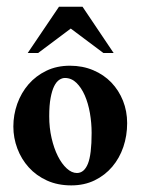

<svg xmlns="http://www.w3.org/2000/svg" viewBox="-20 -544 422 575"><path d="M360.8 -175.3Q360.8 -137.7 349.4 -104Q337.9 -70.3 316.2 -44.7Q294.4 -19 263.4 -3.9Q232.4 11.2 193.4 11.2Q152.8 11.2 120.6 -3.4Q88.4 -18.1 66.2 -42.7Q43.9 -67.4 32 -99.1Q20 -130.9 20 -165Q20 -200.2 31.7 -233.2Q43.5 -266.1 65.4 -291.5Q87.4 -316.9 118.7 -332Q149.9 -347.2 189.5 -347.2Q227.5 -347.2 259.3 -333.7Q291 -320.3 313.5 -296.9Q335.9 -273.4 348.4 -242.2Q360.8 -210.9 360.8 -175.3ZM254.4 -146Q254.4 -175.8 249.3 -205.3Q244.1 -234.9 233.9 -258.3Q223.6 -281.7 208.7 -296.1Q193.8 -310.5 174.3 -310.5Q166 -310.5 157.5 -304.9Q148.9 -299.3 142.3 -286.1Q135.7 -272.9 131.6 -251Q127.4 -229 127.4 -195.8Q127.4 -161.1 134.5 -130.4Q141.6 -99.6 153.3 -76.4Q165 -53.2 179.9 -39.6Q194.8 -25.9 210.4 -25.9Q231.9 -25.9 243.2 -53.5Q254.4 -81.1 254.4 -146ZM289.6 -385.3 191.9 -458.5 94.2 -385.3H63L156.7 -523.9H227.1L320.3 -385.3Z"/></svg>

Font: Scheherazade
Style: Bold
Weight: 700
Version: Version 2.100 (build 932/914)